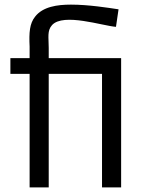

<svg xmlns="http://www.w3.org/2000/svg" viewBox="-20 -819 623 839"><path d="M109.4 0H192.9V-496.1H425.8V0H509.3V-564.9H192.9V-609.4C192.9 -655.3 185.1 -684.6 207.5 -709.5C257.3 -763.7 427.7 -706.1 486.8 -701.7L498 -778.3C451.7 -785.2 366.7 -798.8 290 -798.8C230.5 -798.8 167 -790 133.3 -746.1C109.4 -716.3 106.4 -677.2 109.4 -615.7V-564.9H25.4V-496.1H109.4Z"/></svg>

Font: Duru Sans
Style: Regular
Weight: 400
Designer: Onur Yazıcıgil
Foundry: Onur Yazıcıgil
Version: Version 1.002